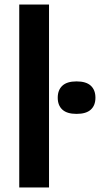

<svg xmlns="http://www.w3.org/2000/svg" viewBox="-20 -828 442 848"><path d="M65 0V-808H196.5V0ZM318 -325Q276 -325 255.5 -343.8Q235 -362.5 235 -396.5Q235 -430.5 255.5 -449.5Q276 -468.5 318 -468.5Q360.5 -468.5 381 -449.5Q401.5 -430.5 401.5 -396.5Q401.5 -362.5 381 -343.8Q360.5 -325 318 -325Z"/></svg>

Font: Encode Sans SmBold
Style: Regular
Weight: 600
Designer: Multiple Designers
Foundry: Impallari Type
Version: Version 3.002; ttfautohint (v1.8.3) -l 8 -r 50 -G 200 -x 14 